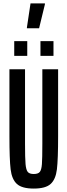

<svg xmlns="http://www.w3.org/2000/svg" viewBox="-20 -1092 393 1120"><path d="M35 -298V-688H126V-254Q126 -169 129 -135Q132 -101 142 -89Q152 -77 177 -77Q202 -77 212 -89Q222 -101 224.5 -134.5Q227 -168 227 -254V-688H319V-298Q319 -163 312 -104.5Q305 -46 275.5 -19Q246 8 177 8Q108 8 78.5 -19Q49 -46 42 -104Q35 -162 35 -298ZM63 -766V-852H139V-766ZM216 -766V-852H292V-766ZM137 -927V-932L158 -1072H242V-1067L208 -927Z"/></svg>

Font: Saira Ultra Condensed SemiBold
Style: Regular
Weight: 600
Width: 1
Designer: Hector Gatti with collaboration of the Omnibus-Type team
Foundry: Omnibus-Type
Version: Version 1.001; ttfautohint (v1.8)